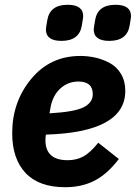

<svg xmlns="http://www.w3.org/2000/svg" viewBox="-20 -771 568 803"><path d="M237 -600Q172 -600 172 -648Q172 -654 178 -688Q189 -751 263 -751Q328 -751 328 -703Q328 -698 322 -663Q311 -600 237 -600ZM437 -600Q372 -600 372 -648Q372 -654 378 -688Q389 -751 463 -751Q528 -751 528 -703Q528 -698 522 -663Q511 -600 437 -600ZM253 12Q143 12 87 -47.5Q31 -107 31 -214Q31 -345 110.5 -441Q190 -537 316 -537Q348 -537 379 -530Q410 -523 439 -507.5Q468 -492 486 -462Q504 -432 504 -391Q504 -218 172 -208Q170 -196 170 -185Q170 -101 263 -101Q300 -101 328.5 -116.5Q357 -132 391 -174L477 -106Q429 -43 375.5 -15.5Q322 12 253 12ZM308 -430Q264 -430 232 -400.5Q200 -371 191 -320L187 -297Q292 -303 330 -322.5Q368 -342 368 -377Q368 -430 308 -430Z"/></svg>

Font: Aneliza
Style: Bold Italic
Weight: 700
Italic angle: -11.31°
Designer: Mike Abbink, Paul van der Laan, Pieter van Rosmalen
Foundry: Bold Monday
Version: Version 3.0